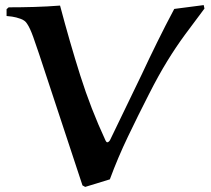

<svg xmlns="http://www.w3.org/2000/svg" viewBox="-20 -732 833 757"><path d="M667 -696.8 783.2 -711.9 786.1 -698.2Q745.1 -644 709.5 -595.5Q673.8 -546.9 639.4 -491Q605 -435.1 566.9 -359.9Q524.9 -277.8 484.9 -194.3Q444.8 -110.8 413.1 -24.9L315.9 4.9L305.2 -1L133.8 -520Q124 -549.8 111.1 -585.9Q98.1 -622.1 86.9 -638.2Q79.1 -651.4 61.5 -657.7Q43.9 -664.1 27.6 -666.5Q11.2 -668.9 5.9 -668.9V-695.8L14.2 -703.1Q64 -703.1 115.5 -704.6Q167 -706.1 216.8 -710Q254.9 -565.9 296.4 -434.6Q337.9 -303.2 396 -178.2Q396 -177.2 398.4 -174.1Q400.9 -170.9 402.8 -170.9Q406.7 -170.9 410.4 -175Q414.1 -179.2 415 -182.1L538.1 -437Q566.9 -499 599.9 -565.9Q632.8 -632.8 667 -696.8Z"/></svg>

Font: Aref Ruqaa
Style: Bold
Weight: 700
Designer: Abdullah Aref
Version: Version 1.002